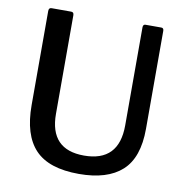

<svg xmlns="http://www.w3.org/2000/svg" viewBox="-83 -821 879 911"><g transform="rotate(10 356.5 -366.0)"><path d="M356 10Q211 10 145 -59.5Q79 -129 79 -273V-726Q79 -742 92 -742H187Q200 -742 200 -727V-252Q200 -80 365 -80Q533 -80 533 -255V-727Q533 -742 545 -742H621Q633 -742 633 -728V-256Q633 -117 563 -53.5Q493 10 356 10Z"/></g></svg>

Font: n
Style: Regular
Weight: 500
Designer: Pablo Impallari, Rodrigo Fuenzalida
Foundry: Impallari Type
Version: Version 1.002; ttfautohint (v1.5)